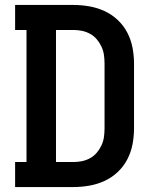

<svg xmlns="http://www.w3.org/2000/svg" viewBox="-20 -755 640 775"><path d="M41 0V-101H87V-634H41V-735H276Q308 -735 340 -729.5Q372 -724 401.5 -710.5Q431 -697 455 -674.5Q479 -652 494 -623Q509 -594 515 -562Q521 -530 521 -498V-237Q521 -205 515 -173Q509 -141 494 -112Q479 -83 455 -60.5Q431 -38 401.5 -24.5Q372 -11 340 -5.5Q308 0 276 0ZM206 -101H276Q294 -101 311 -104.5Q328 -108 343.5 -116.5Q359 -125 370.5 -138.5Q382 -152 389.5 -168Q397 -184 399.5 -201.5Q402 -219 402 -237V-498Q402 -516 399.5 -533.5Q397 -551 389.5 -567Q382 -583 370.5 -596.5Q359 -610 343.5 -618.5Q328 -627 311 -630.5Q294 -634 276 -634H206Z"/></svg>

Font: Iosevka Plex Etoile
Style: Bold
Weight: 700
Designer: Belleve Invis
Foundry: Belleve Invis
Version: Version 25.1.1; ttfautohint (v1.8.4)